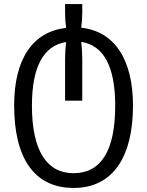

<svg xmlns="http://www.w3.org/2000/svg" viewBox="-20 -680 728 950"><path d="M344 250C543 250 638 90 638 -157C638 -382 550 -524 382 -543C385 -568 387 -595 387 -615V-660H302V-613C302 -593 304 -567 307 -542C142 -523 50 -389 50 -158C50 100 148 250 344 250ZM344 177C211 177 138 65 138 -157C138 -348 194 -454 307 -472C304 -445 302 -417 302 -390V-182H387V-388C387 -416 385 -445 382 -473C494 -455 550 -350 550 -157C550 67 479 177 344 177Z"/></svg>

Font: Noto Sans Georgian SemiCondensed
Style: Regular
Weight: 400
Width: 4
Designer: Monotype Design Team, Akaki Razmadze
Foundry: Google LLC
Version: Version 2.005